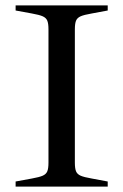

<svg xmlns="http://www.w3.org/2000/svg" viewBox="-20 -693 458 713"><path d="M38 -19 98 -30Q126 -35 138.5 -40.5Q151 -46 155.5 -56.5Q160 -67 160 -89V-584Q160 -606 155.5 -616.5Q151 -627 138.5 -632.5Q126 -638 98 -643L38 -654V-673H380V-654L321 -643Q292 -638 279.5 -632.5Q267 -627 262.5 -616.5Q258 -606 258 -584V-89Q258 -67 262.5 -56.5Q267 -46 279.5 -40.5Q292 -35 321 -30L380 -19V0H38Z"/></svg>

Font: Ibarra Real Nova
Style: Regular
Weight: 400
Designer: Jose Maria Ribagorda & Octavio Pardo
Foundry: Jose Maria Ribagorda
Version: Version 1.014